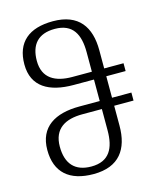

<svg xmlns="http://www.w3.org/2000/svg" viewBox="-116 -854 789 949"><g transform="rotate(-15 278.5 -380.0)"><path d="M245 11C377 11 430 -68 430 -187V-289H529V-330H430V-440H529V-480H430V-573C430 -692 377 -771 245 -771C122 -771 54 -714 54 -601C54 -486 139 -440 263 -440H367V-330H263C139 -330 54 -281 54 -163C54 -48 122 11 245 11ZM267 -480C181 -480 118 -512 118 -602C118 -684 158 -732 244 -732C337 -732 367 -670 367 -580V-480ZM244 -28C160 -28 118 -76 118 -163C118 -256 181 -289 267 -289H367V-180C367 -90 337 -28 244 -28Z"/></g></svg>

Font: Noto Serif Georgian SemiCondensed Light
Style: Regular
Weight: 300
Width: 4
Designer: Monotype Design Team, Akaki Razmadze
Foundry: Google LLC
Version: Version 2.003